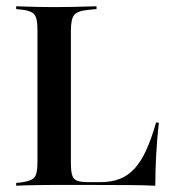

<svg xmlns="http://www.w3.org/2000/svg" viewBox="-20 -591 552 611"><path d="M142.7 -2.4Q119.4 -2.4 98 -2Q76.6 -1.6 60.1 -1.2Q43.5 -0.8 31.5 0V-8.9L47.6 -10.5Q69.4 -13.7 80.6 -19.4Q91.9 -25 95.6 -38.7Q99.2 -52.4 99.2 -78.2V-369.4H205.6V-72.6Q205.6 -46.8 209.7 -33.5Q213.7 -20.2 225.8 -15.7Q237.9 -11.3 262.9 -11.3H298.4Q334.7 -11.3 361.3 -21.8Q387.9 -32.3 408.5 -54.8Q429 -77.4 445.6 -113.7Q462.1 -150 476.6 -200.8H485.5Q479.8 -148.4 477 -98Q474.2 -47.6 474.2 0Q442.7 -1.6 397.2 -2Q351.6 -2.4 283.1 -2.4H152.4ZM142.7 -568.5H153.2H160.5Q186.3 -568.5 210.5 -569Q234.7 -569.4 254.4 -570.2Q274.2 -571 287.1 -571V-562.1L262.1 -559.7Q226.6 -556.5 216.1 -543.5Q205.6 -530.6 205.6 -492.7V-369.4H99.2V-492.7Q99.2 -518.5 95.6 -532.3Q91.9 -546 80.6 -552Q69.4 -558.1 47.6 -560.5L31.5 -562.1V-571Q43.5 -571 60.1 -570.2Q76.6 -569.4 98 -569Q119.4 -568.5 142.7 -568.5Z"/></svg>

Font: Playfair 144pt SemiCondensed SemiBold
Style: Regular
Weight: 600
Width: 4
Designer: Claus Eggers Sørensen
Foundry: Claus Eggers Sørensen
Version: Version 2.203